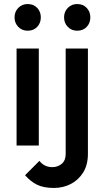

<svg xmlns="http://www.w3.org/2000/svg" viewBox="-20 -720 516 950"><path d="M117 -568Q89 -568 70.5 -587Q52 -606 52 -634Q52 -662 70.5 -681Q89 -700 117 -700Q146 -700 164 -681Q182 -662 182 -634Q182 -606 164 -587Q146 -568 117 -568ZM62 0V-480H172V0ZM362 -568Q334 -568 315.5 -587Q297 -606 297 -634Q297 -662 315.5 -681Q334 -700 362 -700Q391 -700 409 -681Q427 -662 427 -634Q427 -606 409 -587Q391 -568 362 -568ZM247 210Q196 210 163.5 194Q131 178 104 147L175 76Q199 107 239 107Q266 107 285.5 90.5Q305 74 305 42V-480H415V41Q415 96 391.5 133.5Q368 171 330 190.5Q292 210 247 210Z"/></svg>

Font: Outfit Medium
Style: Regular
Weight: 500
Designer: Rodrigo Fuenzalida
Foundry: fragTYPE
Version: Version 1.100; ttfautohint (v1.8.4.7-5d5b);gftools[0.9.27]